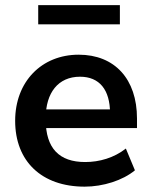

<svg xmlns="http://www.w3.org/2000/svg" viewBox="-20 -696 571 726"><path d="M300 9.8C369.6 9.8 444.1 -13.7 490.2 -52L455.9 -134.3C410.8 -99 355.9 -83.3 302 -83.3C203.9 -83.3 152.9 -135.3 152.9 -243.1V-250C152.9 -345.1 200 -405.9 282.4 -405.9C355.9 -405.9 396.1 -356.9 396.1 -267.6L411.8 -282.4H136.3V-211.8H498V-248C498 -397.1 413.7 -489.2 277.5 -489.2C137.3 -489.2 37.3 -387.3 37.3 -239.2C37.3 -86.3 137.3 9.8 300 9.8ZM124.5 -603.9H433.3V-676.5H124.5Z"/></svg>

Font: LL Pando Sans
Style: Bold
Weight: 700
Designer: Joshua Smith
Foundry: Joshua Smith
Version: Version 1.000;Glyphs 3.2.1 (3258)